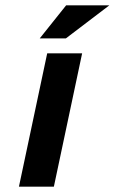

<svg xmlns="http://www.w3.org/2000/svg" viewBox="-20 -700 430 720"><path d="M157 -500 51 0H182L288 -500ZM129 -556H227L390 -680H228Z"/></svg>

Font: LT Wave Text Bold Italic
Style: Regular
Weight: 700
Designer: Daniel Lyons
Version: Version 2.5 (Glyphs App)